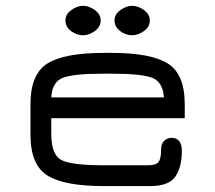

<svg xmlns="http://www.w3.org/2000/svg" viewBox="-20 -629 728 649"><path d="M604.5 -276.4V-229.5H153.3V-176.8Q153.3 -106.4 187 -88.4Q220.7 -70.3 330.1 -70.3H480.5Q506.8 -70.3 515.6 -81.1Q524.4 -91.8 524.4 -121.1Q524.4 -143.6 535.2 -153.3Q545.9 -163.1 559.6 -163.1Q594.7 -163.1 594.7 -118.2Q594.7 -64.5 572.8 -32.2Q550.8 0 487.3 0H330.1Q198.2 0 140.6 -35.6Q83 -71.3 83 -173.8V-276.4Q83 -378.9 140.6 -414.6Q198.2 -450.2 330.1 -450.2H358.4Q489.3 -450.2 546.9 -414.6Q604.5 -378.9 604.5 -276.4ZM358.4 -379.9H330.1Q224.6 -379.9 190.4 -365.2Q156.2 -350.6 153.3 -299.8H534.2Q530.3 -351.6 495.1 -365.7Q460 -379.9 358.4 -379.9ZM260.7 -509.8Q239.3 -509.8 220.2 -523.9Q201.2 -538.1 201.2 -559.6Q201.2 -581.1 221.2 -595.2Q241.2 -609.4 260.7 -609.4Q280.3 -609.4 300.3 -595.2Q320.3 -581.1 320.3 -559.6Q320.3 -538.1 300.3 -523.9Q280.3 -509.8 260.7 -509.8ZM426.8 -509.8Q405.3 -509.8 386.2 -523.9Q367.2 -538.1 367.2 -559.6Q367.2 -581.1 387.2 -595.2Q407.2 -609.4 426.8 -609.4Q446.3 -609.4 466.3 -595.2Q486.3 -581.1 486.3 -559.6Q486.3 -538.1 466.3 -523.9Q446.3 -509.8 426.8 -509.8Z"/></svg>

Font: Jura
Style: DemiBold
Weight: 600
Version: Version 2.4